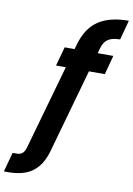

<svg xmlns="http://www.w3.org/2000/svg" viewBox="-249 -843 793 1147"><g transform="rotate(10 147.5 -269.0)"><path d="M-142 239 -110 121H-84Q-63 121 -50 109.5Q-37 98 -30 72L156 -585Q185 -686 253.5 -731.5Q322 -777 437 -777L405 -658Q359 -658 333 -641.5Q307 -625 296 -585L111 72Q93 135 60.5 172Q28 209 -16 224Q-60 239 -115 239ZM55 -438 87 -554H382L351 -438Z"/></g></svg>

Font: DM Sans 28pt ExtraBold
Style: Italic
Weight: 800
Italic angle: -10°
Version: Version 4.004;gftools[0.9.30]